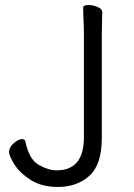

<svg xmlns="http://www.w3.org/2000/svg" viewBox="-20 -725 532 762"><path d="M311 -657 310 -695Q310 -705 331 -705Q350 -705 368 -697Q386 -689 386 -677Q386 -661 385 -649L384 -588V-177Q384 -72 335 -27.5Q286 17 209 17Q146 17 102.5 -10.5Q59 -38 37.5 -72Q16 -106 16 -122Q16 -140 34.5 -156.5Q53 -173 68 -173Q79 -173 81 -162Q96 -92 134 -70.5Q172 -49 205 -49Q313 -49 313 -180V-589Q313 -615 311 -657Z"/></svg>

Font: Iansui
Style: Regular
Weight: 400
Designer: But Ko / Fontworks Inc.
Foundry: zi-hi.com / Fontworks Inc.
Version: Version 1.002